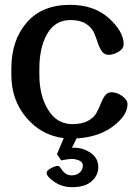

<svg xmlns="http://www.w3.org/2000/svg" viewBox="-20 -562 563 795"><path d="M508 -131Q508 -84 448 -39Q388 6 297 11L278 50Q318 47 352.5 69Q387 91 387 130Q387 164 359.5 188.5Q332 213 278 213Q237 213 205 191Q173 169 173 154Q173 144 191 134.5Q209 125 220 125Q226 125 231.5 134.5Q237 144 248 154Q259 164 277 164Q297 164 310 152.5Q323 141 323 124Q323 109 307.5 102.5Q292 96 276 96Q266 96 233 102L216 76L244 10Q150 -2 88.5 -75.5Q27 -149 27 -251V-279Q27 -395 90.5 -468.5Q154 -542 270 -542Q370 -542 431 -486.5Q492 -431 492 -379Q492 -360 470.5 -347.5Q449 -335 430 -335Q412 -335 401.5 -350Q391 -365 384.5 -386Q378 -407 368.5 -428Q359 -449 335 -464Q311 -479 272 -479Q208 -479 175.5 -422Q143 -365 143 -279V-251Q143 -166 179.5 -107Q216 -48 280 -48Q319 -48 344 -61.5Q369 -75 379.5 -94.5Q390 -114 397.5 -133.5Q405 -153 415 -166.5Q425 -180 441 -180Q465 -180 486.5 -164Q508 -148 508 -131Z"/></svg>

Font: Coupeur_Texte
Style: Regular
Weight: 400
Designer: Léa Rolland
Version: Version 1.000;PS 001.000;hotconv 1.0.88;makeotf.lib2.5.64775